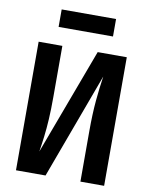

<svg xmlns="http://www.w3.org/2000/svg" viewBox="-97 -974 809 1043"><g transform="rotate(10 307.5 -452.0)"><path d="M64.6 0V-709.2H195.4V-427.2Q195.4 -357.4 192.3 -304.6Q189.2 -251.8 183.8 -208.2Q178.5 -164.6 171.8 -122.6L390.3 -709.2H550.8V0H420V-278.5Q420 -374.4 426.9 -449Q433.8 -523.6 443.1 -583.6L227.7 0ZM457.4 -807.2H157.4V-903.6H457.4Z"/></g></svg>

Font: Fira Code SemiBold
Style: Regular
Weight: 600
Designer: Carrois Corporate, Edenspiekermann AG, Nikita Prokopov
Foundry: Carrois Corporate, Edenspiekermann AG, Nikita Prokopov
Version: Version 6.002